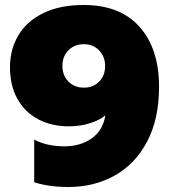

<svg xmlns="http://www.w3.org/2000/svg" viewBox="-20 -734 677 769"><path d="M117 -4V-175Q167 -148 238 -148Q302 -148 347 -179.5Q392 -211 402 -272Q378 -252 339 -240Q300 -228 256 -228Q187 -228 133.5 -256Q80 -284 50 -337.5Q20 -391 20 -465Q20 -536 53.5 -592.5Q87 -649 153.5 -681.5Q220 -714 315 -714Q461 -714 539 -626.5Q617 -539 617 -386Q617 -258 569.5 -167.5Q522 -77 439.5 -31Q357 15 254 15Q176 15 117 -4ZM401 -470Q401 -507 377 -532Q353 -557 316 -557Q278 -557 254 -532.5Q230 -508 230 -470Q230 -432 254 -407.5Q278 -383 316 -383Q353 -383 377 -407Q401 -431 401 -470Z"/></svg>

Font: Prompt ExtraBold
Style: Regular
Weight: 800
Designer: Katatrad Team
Foundry: CadsonDemak
Version: Version 1.000